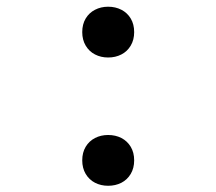

<svg xmlns="http://www.w3.org/2000/svg" viewBox="-20 -552 660 586"><path d="M231 -62.5Q231 -86.5 241.5 -104Q252 -121.5 270 -130.8Q288 -140 310 -140Q332.5 -140 350.5 -130.8Q368.5 -121.5 379 -104Q389.5 -86.5 389.5 -62.5Q389.5 -39 379 -21.2Q368.5 -3.5 350.5 5.8Q332.5 15 310 15Q288 15 270 5.8Q252 -3.5 241.5 -21.2Q231 -39 231 -62.5ZM231 -454Q231 -478 241.5 -495.5Q252 -513 270 -522.2Q288 -531.5 310 -531.5Q332.5 -531.5 350.5 -522.2Q368.5 -513 379 -495.5Q389.5 -478 389.5 -454Q389.5 -430.5 379 -412.8Q368.5 -395 350.5 -385.8Q332.5 -376.5 310 -376.5Q288 -376.5 270 -385.8Q252 -395 241.5 -412.8Q231 -430.5 231 -454Z"/></svg>

Font: Monaspace Xenon Var ExtraLight
Style: Regular
Weight: 200
Designer: Riley Cran and the Lettermatic Team
Version: Version 1.200 (Monaspace Xenon Var)